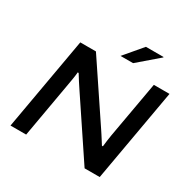

<svg xmlns="http://www.w3.org/2000/svg" viewBox="-189 -1052 1222 1232"><g transform="rotate(30 422.0 -436.0)"><path d="M46 0 167 -686H283L563 -268Q570 -258 579.5 -243Q589 -228 600 -211Q611 -194 619 -181H626Q628 -200 631.5 -226Q635 -252 638 -269L712 -686H828L707 0H595L317 -416Q303 -436 285 -464.5Q267 -493 256 -511H249Q248 -494 243.5 -465.5Q239 -437 234 -410L162 0ZM434 -740 546 -872H676L677 -869L527 -740Z"/></g></svg>

Font: Archivo SemiExpanded Medium
Style: Italic
Weight: 500
Width: 6
Italic angle: -10°
Designer: Hector Gatti
Foundry: Omnibus-Type
Version: Version 2.001